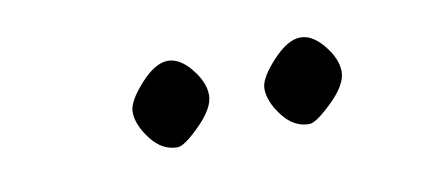

<svg xmlns="http://www.w3.org/2000/svg" viewBox="-29 -701 496 221"><g transform="rotate(-10 219.5 -590.0)"><path d="M122 -589Q122 -601 139.5 -620.5Q157 -640 172 -640Q186 -640 199 -624Q212 -608 212 -593Q212 -578 193 -559Q174 -540 166 -540Q148 -540 135 -557Q122 -574 122 -589ZM276 -589Q276 -601 294 -620.5Q312 -640 327 -640Q341 -640 354 -624Q367 -608 367 -593Q367 -578 347.5 -559Q328 -540 320 -540Q302 -540 289 -557Q276 -574 276 -589Z"/></g></svg>

Font: OFL Sorts Mill Goudy TT
Style: Italic
Weight: 500
Italic angle: -6°
Version: Version 003.000